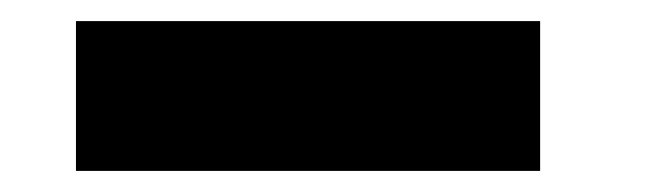

<svg xmlns="http://www.w3.org/2000/svg" viewBox="-20 -442 620 182"><path d="M492 -422V-280H52V-422Z"/></svg>

Font: Poppins A&M
Style: Bold-A&M
Weight: 700
Designer: Ninad Kale (Devanagari), Jonny Pinhorn (Latin)
Foundry: Indian Type Foundry
Version: 4.004